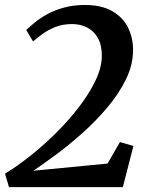

<svg xmlns="http://www.w3.org/2000/svg" viewBox="-24 -770 614 790"><path d="M13 0 -3.5 -55.5Q45.5 -85 100 -128.2Q154.5 -171.5 206.8 -223.2Q259 -275 301.5 -330.5Q344 -386 369.5 -439.8Q395 -493.5 395 -540.5Q395 -585 378.5 -614Q362 -643 334.2 -657Q306.5 -671 272.5 -671Q233.5 -671 202.8 -658.5Q172 -646 149.2 -629Q126.5 -612 112 -599.5L84 -646.5Q99.5 -661.5 121.8 -679.5Q144 -697.5 173.5 -713.2Q203 -729 240.8 -739.2Q278.5 -749.5 325 -749.5Q394 -749.5 438 -724Q482 -698.5 502.8 -656.5Q523.5 -614.5 523.5 -564.5Q523.5 -504 494.5 -444.2Q465.5 -384.5 418.5 -328.8Q371.5 -273 316.2 -223.5Q261 -174 207.5 -134.5Q154 -95 113.5 -67.5L418.5 -97L469.5 -185.5L525 -169.5L481.5 0Z"/></svg>

Font: Merriweather 20pt SemiBold
Style: Italic
Weight: 600
Italic angle: -7.8°
Version: Version 2.101